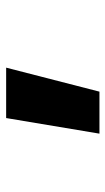

<svg xmlns="http://www.w3.org/2000/svg" viewBox="124 -316 351 640"><g transform="rotate(-90 300.0 4.5)"><path d="M175 160 227 -151H395L315 160Z"/></g></svg>

Font: NKDuy Mono ExtraBold
Style: Regular
Weight: 800
Monospace: yes
Designer: NKDuy
Foundry: NKDuy
Version: Version 2.251; ttfautohint (v1.8.4.7-5d5b)